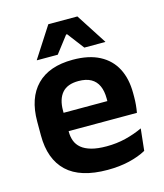

<svg xmlns="http://www.w3.org/2000/svg" viewBox="-106 -766 731 858"><g transform="rotate(-15 259.5 -337.0)"><path d="M286.5 12Q160.5 12 99 -46Q37.5 -104 37.5 -214V-278Q37.5 -387 95 -445.5Q152.5 -504 262 -504Q336 -504 385.5 -478Q435 -452 459.8 -404.2Q484.5 -356.5 484.5 -290V-272.5Q484.5 -254.5 482.8 -235.8Q481 -217 478 -200.5H362Q363.5 -228 363.8 -252.8Q364 -277.5 364 -297.5Q364 -332 353 -356.2Q342 -380.5 319.5 -393Q297 -405.5 262 -405.5Q210.5 -405.5 186 -377Q161.5 -348.5 161.5 -296V-250.5L162 -236V-197.5Q162 -174.5 169.2 -155Q176.5 -135.5 193.5 -121.2Q210.5 -107 238.8 -99Q267 -91 309.5 -91Q355.5 -91 397.2 -101.2Q439 -111.5 476.5 -129L465.5 -28Q432 -9.5 386.8 1.2Q341.5 12 286.5 12ZM105.5 -200.5V-285.5H452V-200.5ZM198 -685.5H332.5L423.5 -544.5V-543H326.5L267.5 -620.5H263L203.5 -543H107V-544.5Z"/></g></svg>

Font: Anek Gurmukhi SemiBold
Style: Regular
Weight: 600
Designer: Sarang Kulkarni (Gurmukhi), Yesha Goshar (Latin)
Foundry: Ek Type
Version: Version 1.003